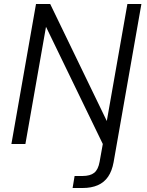

<svg xmlns="http://www.w3.org/2000/svg" viewBox="-20 -720 733 960"><path d="M37 0 160 -700H231L514 -115L617 -700H687L548 91Q540 135 520.5 163.5Q501 192 469 206Q437 220 393 220H343L353 160H392Q431 160 451 144Q471 128 478 89L494 0L210 -586L107 0Z"/></svg>

Font: DM Sans 10pt Light
Style: Italic
Weight: 300
Italic angle: -10°
Version: Version 4.004;gftools[0.9.30]